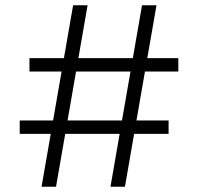

<svg xmlns="http://www.w3.org/2000/svg" viewBox="-20 -710 753 730"><path d="M138 0 258 -690H313L193 0ZM400 0 520 -690H575L455 0ZM92 -438V-489H658V-438ZM55 -201V-252H621V-201Z"/></svg>

Font: Mozilla Text ExtraLight
Style: Regular
Weight: 200
Designer: Studio DRAMA
Foundry: Studio DRAMA
Version: Version 1.000